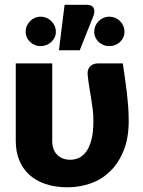

<svg xmlns="http://www.w3.org/2000/svg" viewBox="-20 -788 606 816"><path d="M47 0ZM202 -518.5V-189.5Q202 -151 223.2 -130Q244.5 -109 278.5 -109Q296 -109 313.5 -116.2Q331 -123.5 345.2 -142Q359.5 -160.5 368.2 -192.5Q377 -224.5 377 -274Q377 -299.5 374 -323.8Q371 -348 367 -372Q363 -396 359 -420.5Q355 -445 352.5 -470.5Q351.5 -484 355 -493Q358.5 -502 365 -507.8Q371.5 -513.5 379.5 -516Q387.5 -518.5 395 -518.5H502Q506.5 -486.5 511 -456.2Q515.5 -426 519 -396Q522.5 -366 524.8 -335.8Q527 -305.5 527 -274Q527 -200 505 -146.8Q483 -93.5 447 -59Q411 -24.5 364.2 -8.2Q317.5 8 268 8Q214.5 8 173.2 -6Q132 -20 104 -45.8Q76 -71.5 61.5 -108Q47 -144.5 47 -189.5V-518.5ZM230.5 -574.5 254.5 -767.5H349.5Q370.5 -767.5 377.5 -755Q384.5 -742.5 377.5 -721.5L319 -574.5ZM509 -653Q509 -640 504 -629Q499 -618 490.2 -609.8Q481.5 -601.5 469.8 -596.8Q458 -592 444.5 -592Q431 -592 419.5 -596.8Q408 -601.5 399.2 -609.8Q390.5 -618 385.5 -629Q380.5 -640 380.5 -653Q380.5 -666 385.5 -677.8Q390.5 -689.5 399.2 -698.2Q408 -707 419.5 -712Q431 -717 444.5 -717Q458 -717 469.8 -712Q481.5 -707 490.2 -698.2Q499 -689.5 504 -677.8Q509 -666 509 -653ZM217.5 -653Q217.5 -640 212.2 -629Q207 -618 198.2 -609.8Q189.5 -601.5 177.5 -596.8Q165.5 -592 152 -592Q139 -592 127.8 -596.8Q116.5 -601.5 107.8 -609.8Q99 -618 94 -629Q89 -640 89 -653Q89 -666 94 -677.8Q99 -689.5 107.8 -698.2Q116.5 -707 127.8 -712Q139 -717 152 -717Q165.5 -717 177.5 -712Q189.5 -707 198.2 -698.2Q207 -689.5 212.2 -677.8Q217.5 -666 217.5 -653Z"/></svg>

Font: Lato Black
Style: Regular
Weight: 900
Designer: Lukasz Dziedzic
Foundry: tyPoland Lukasz Dziedzic
Version: Version 2.007; 2014-02-27